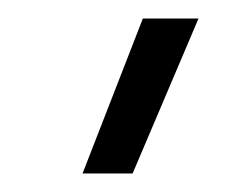

<svg xmlns="http://www.w3.org/2000/svg" viewBox="-20 -772 265 207"><path d="M69 -585 134 -752H194L123 -585Z"/></svg>

Font: Geologica Roman Thin
Style: Regular
Weight: 250
Designer: Sindre Bremnes, Frode Helland
Foundry: Monokrom Skriftforlag AS
Version: Version 1.010;gftools[0.9.28]